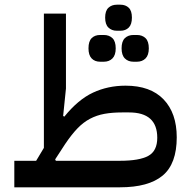

<svg xmlns="http://www.w3.org/2000/svg" viewBox="-20 -798 813 818"><path d="M41 -113H134L167 -168V-740H261V-421L249 -304L254 -301Q313 -374 376.5 -403.5Q440 -433 515 -433Q621 -433 677 -374.5Q733 -316 733 -213Q733 -100 673 -50Q613 0 491 0H41ZM215 -119 218 -113H491Q574 -113 612 -134Q650 -155 650 -211Q650 -319 530 -319H500Q458 -319 425 -313Q392 -307 363.5 -292Q335 -277 310 -251Q285 -225 258 -185ZM549 -535Q526 -535 512 -549Q498 -563 498 -592Q498 -622 512 -635.5Q526 -649 549 -649H563Q586 -649 600 -635.5Q614 -622 614 -592Q614 -563 600 -549Q586 -535 563 -535ZM407 -535Q384 -535 370.5 -549Q357 -563 357 -592Q357 -622 370.5 -635.5Q384 -649 407 -649H422Q445 -649 459 -635.5Q473 -622 473 -592Q473 -563 459 -549Q445 -535 422 -535ZM478 -667Q456 -667 442 -680.5Q428 -694 428 -723Q428 -752 442 -765Q456 -778 478 -778H493Q515 -778 528.5 -765Q542 -752 542 -723Q542 -694 528.5 -680.5Q515 -667 493 -667Z"/></svg>

Font: IBM Plex Arabic Medium
Style: Regular
Weight: 500
Designer: Mike Abbink, Paul van der Laan, Pieter van Rosmalen, Wael Morcos, Khajak Apelian
Foundry: Bold Monday
Version: Version 1.0